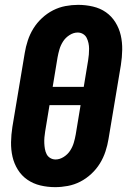

<svg xmlns="http://www.w3.org/2000/svg" viewBox="-20 -763 540 791"><path d="M207 8Q176 8 146.5 1Q117 -6 93 -22.5Q69 -39 53.5 -64Q38 -89 31.5 -117.5Q25 -146 25.5 -177Q26 -208 31 -240L82 -545Q86 -570 94.5 -596Q103 -622 117.5 -645.5Q132 -669 153 -688.5Q174 -708 198.5 -720.5Q223 -733 249.5 -738Q276 -743 302 -743Q333 -743 363 -736Q393 -729 416.5 -712.5Q440 -696 455.5 -671Q471 -646 477.5 -617.5Q484 -589 483.5 -558Q483 -527 478 -495L427 -190Q423 -165 414.5 -139Q406 -113 391.5 -89.5Q377 -66 356 -46.5Q335 -27 310.5 -14.5Q286 -2 259.5 3Q233 8 207 8ZM197 -405H325L343 -514Q345 -526 346 -538Q347 -550 347 -562Q347 -574 344.5 -585.5Q342 -597 337 -607Q332 -617 322 -623Q312 -629 300 -629Q283 -629 266.5 -618.5Q250 -608 240 -592.5Q230 -577 225 -560Q220 -543 217 -526ZM209 -106Q226 -106 242.5 -116.5Q259 -127 269 -142.5Q279 -158 284 -175Q289 -192 292 -209L312 -330H184L166 -221Q164 -209 163 -197Q162 -185 162.5 -173Q163 -161 165 -149.5Q167 -138 172 -128Q177 -118 187 -112Q197 -106 209 -106Z"/></svg>

Font: Iosevka SS04 Heavy Oblique
Style: Regular
Weight: 900
Italic angle: -9°
Monospace: yes
Designer: Belleve Invis
Foundry: Belleve Invis
Version: Version 19.0.0; ttfautohint (v1.8.4)